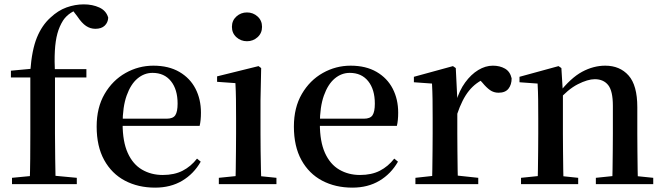

<svg xmlns="http://www.w3.org/2000/svg" viewBox="-20 -844 3044 880"><path d="M35 0V-29L149 -40H215L332 -29V0ZM116 0Q118 -58 118.5 -116.5Q119 -175 119 -232V-489H30V-520L159 -532L119 -511V-520Q126 -615 149 -671.5Q172 -728 211 -763Q246 -796 285 -810Q324 -824 364 -824Q404 -824 435.5 -809.5Q467 -795 476 -763Q475 -741 460 -726.5Q445 -712 417 -712Q394 -712 374.5 -725Q355 -738 335 -768L309 -802V-811H353V-803Q327 -800 304.5 -785Q282 -770 269 -750Q252 -723 243 -690Q234 -657 231.5 -611.5Q229 -566 232 -503V-232Q232 -175 233 -116.5Q234 -58 235 0ZM176 -489V-527H376V-489Z M691 16Q613 16 552.5 -16Q492 -48 457.5 -110.5Q423 -173 423 -264Q423 -351 459.5 -413.5Q496 -476 555.5 -509.5Q615 -543 683 -543Q753 -543 802 -514.5Q851 -486 876 -437.5Q901 -389 901 -328Q901 -292 895 -267H473V-300H744Q773 -300 783.5 -316Q794 -332 794 -369Q794 -434 763.5 -472Q733 -510 679 -510Q641 -510 610 -484Q579 -458 560.5 -406Q542 -354 542 -277Q542 -195 565.5 -143Q589 -91 631 -66.5Q673 -42 726 -42Q779 -42 817 -61.5Q855 -81 883 -117L900 -103Q868 -47 815 -15.5Q762 16 691 16Z M983 0V-29L1091 -40H1140L1247 -29V0ZM1059 0Q1060 -25 1060.5 -66.5Q1061 -108 1061.5 -153Q1062 -198 1062 -232V-300Q1062 -350 1061.5 -388.5Q1061 -427 1059 -463L975 -469V-494L1165 -541L1177 -532L1174 -385V-232Q1174 -198 1174.5 -153Q1175 -108 1176 -66.5Q1177 -25 1178 0ZM1112 -655Q1084 -655 1063.5 -673.5Q1043 -692 1043 -721Q1043 -750 1063.5 -768.5Q1084 -787 1112 -787Q1140 -787 1160.5 -768.5Q1181 -750 1181 -721Q1181 -692 1160.5 -673.5Q1140 -655 1112 -655Z M1595 16Q1517 16 1456.5 -16Q1396 -48 1361.5 -110.5Q1327 -173 1327 -264Q1327 -351 1363.5 -413.5Q1400 -476 1459.5 -509.5Q1519 -543 1587 -543Q1657 -543 1706 -514.5Q1755 -486 1780 -437.5Q1805 -389 1805 -328Q1805 -292 1799 -267H1377V-300H1648Q1677 -300 1687.5 -316Q1698 -332 1698 -369Q1698 -434 1667.5 -472Q1637 -510 1583 -510Q1545 -510 1514 -484Q1483 -458 1464.5 -406Q1446 -354 1446 -277Q1446 -195 1469.5 -143Q1493 -91 1535 -66.5Q1577 -42 1630 -42Q1683 -42 1721 -61.5Q1759 -81 1787 -117L1804 -103Q1772 -47 1719 -15.5Q1666 16 1595 16Z M1884 0V-29L1993 -41H2060L2172 -29V0ZM1960 0Q1961 -25 1961.5 -66.5Q1962 -108 1962.5 -153Q1963 -198 1963 -232V-301Q1963 -352 1962.5 -388.5Q1962 -425 1960 -461L1877 -467V-492L2056 -541L2069 -532L2076 -390V-389V-232Q2076 -198 2076.5 -153Q2077 -108 2077.5 -66.5Q2078 -25 2079 0ZM2075 -320 2047 -377H2070Q2085 -429 2112 -466Q2139 -503 2172 -523Q2205 -543 2239 -543Q2271 -543 2294.5 -529.5Q2318 -516 2325 -485Q2325 -456 2310.5 -437.5Q2296 -419 2265 -419Q2243 -419 2226 -431Q2209 -443 2191 -465L2168 -490L2208 -486Q2161 -467 2129.5 -428Q2098 -389 2075 -320Z M2368 0V-29L2475 -40H2525L2630 -29V0ZM2444 0Q2445 -25 2445.5 -66.5Q2446 -108 2446.5 -153Q2447 -198 2447 -232V-301Q2447 -352 2446.5 -388.5Q2446 -425 2444 -461L2361 -467V-492L2540 -541L2553 -532L2560 -417V-415V-232Q2560 -198 2560.5 -153Q2561 -108 2561.5 -66.5Q2562 -25 2563 0ZM2711 0V-29L2817 -40H2867L2974 -29V0ZM2786 0Q2787 -25 2787.5 -66Q2788 -107 2788.5 -152Q2789 -197 2789 -232V-359Q2789 -427 2767.5 -454Q2746 -481 2706 -481Q2674 -481 2628.5 -458Q2583 -435 2534 -379L2527 -417H2541Q2596 -487 2648 -515Q2700 -543 2754 -543Q2821 -543 2861 -498Q2901 -453 2901 -353V-232Q2901 -197 2901.5 -152Q2902 -107 2902.5 -66Q2903 -25 2904 0Z"/></svg>

Font: Noto Serif SC ExtraLight SemiBold
Style: Regular
Weight: 600
Version: Version 2.002-H1;hotconv 1.1.0;makeotfexe 2.6.0